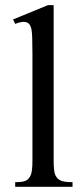

<svg xmlns="http://www.w3.org/2000/svg" viewBox="-20 -714 318 734"><path d="M185.1 -694.3V-101.1Q185.1 -59.1 191.2 -45.4Q197.3 -31.7 210 -24.7Q222.7 -17.6 257.3 -17.6V0H38.1V-17.6Q68.8 -17.6 80.1 -23.9Q91.3 -30.3 97.7 -44.9Q104 -59.6 104 -101.1V-507.3Q104 -583 100.6 -600.3Q97.2 -617.7 89.6 -624Q82 -630.4 70.3 -630.4Q57.6 -630.4 38.1 -622.6L29.8 -639.6L163.1 -694.3Z"/></svg>

Font: Jameel Khushkhat-L
Style: Regular
Weight: 400
Version: Version 3.5